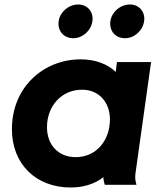

<svg xmlns="http://www.w3.org/2000/svg" viewBox="-20 -822 709 854"><path d="M295 12C349 12 401 -3 440 -34C440 -23 442 -13 446 0H587C581 -20 580 -34 583 -54L652 -546H500L495 -502C457 -538 403 -558 339 -558C175 -558 33 -436 33 -247C33 -94 138 12 295 12ZM189 -256C189 -351 254 -423 345 -423C420 -423 469 -367 469 -291C469 -197 408 -123 317 -123C240 -123 189 -177 189 -256ZM241 -728C235 -685 263 -652 306 -652C347 -652 385 -685 391 -728C397 -769 369 -802 328 -802C285 -802 247 -769 241 -728ZM471 -728C465 -685 493 -652 536 -652C577 -652 615 -685 621 -728C627 -769 599 -802 558 -802C515 -802 477 -769 471 -728Z"/></svg>

Font: Mluvka ExtraBold
Style: Italic
Weight: 800
Italic angle: -8°
Designer: Modified by Jiří Krblich, Original typeface by Gumpita Rahayu
Foundry: Gumpita Rahayu & Jiří Krblich
Version: Version 2.000;Glyphs 3.1.1 (3134)